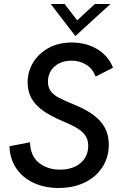

<svg xmlns="http://www.w3.org/2000/svg" viewBox="-20 -921 608 953"><path d="M271 12Q200 12 145.5 -14Q91 -40 60 -86.5Q29 -133 27 -195L129 -215Q131 -146 173.5 -112.5Q216 -79 278 -79Q322 -79 353.5 -94.5Q385 -110 401.5 -136.5Q418 -163 418 -196Q418 -229 402 -250.5Q386 -272 357.5 -288Q329 -304 290 -320Q231 -345 192.5 -372.5Q154 -400 135.5 -434.5Q117 -469 117 -511Q117 -565 144 -610Q171 -655 220.5 -682.5Q270 -710 336 -710Q407 -710 462 -677.5Q517 -645 541 -585L455 -541Q439 -581 407 -600.5Q375 -620 335 -620Q300 -620 273.5 -606.5Q247 -593 232.5 -569.5Q218 -546 218 -516Q218 -488 231.5 -469Q245 -450 274 -435Q303 -420 345 -403Q403 -380 442 -351.5Q481 -323 500.5 -287Q520 -251 520 -203Q520 -140 488 -91Q456 -42 400 -15Q344 12 271 12ZM354 -742 232 -901H301L363 -820L451 -901H528Z"/></svg>

Font: Hanken Grotesk Medium
Style: Italic
Weight: 500
Italic angle: -8°
Designer: Alfredo Marco Pradil
Foundry: Hanken Design Co.
Version: Version 3.013